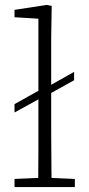

<svg xmlns="http://www.w3.org/2000/svg" viewBox="-20 -760 363 780"><path d="M159 -404V-369L39 -303V-337ZM281 -468V-434L164 -369V-402ZM39 0V-33L153 -38H171L284 -33V0ZM135 0Q135 -32 135.5 -68.5Q136 -105 136 -143Q136 -181 136 -215V-684L39 -690V-720L170 -740L190 -736L188 -608V-215Q188 -181 188.5 -143Q189 -105 189 -68.5Q189 -32 190 0Z"/></svg>

Font: Source Serif 4 Light
Style: Regular
Weight: 300
Designer: Frank Grießhammer
Foundry: Adobe Systems Incorporated
Version: Version 4.004;hotconv 1.0.116;makeotfexe 2.5.65601